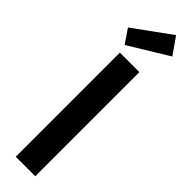

<svg xmlns="http://www.w3.org/2000/svg" viewBox="-333 -957 939 939"><g transform="rotate(45 136.5 -487.5)"><path d="M69 0V-720H204V0ZM59 -763 10 -835 203 -975 264 -888Z"/></g></svg>

Font: DM Sans 9pt
Style: Bold
Weight: 700
Designer: Colophon Foundry, Jonny Pinhorn
Foundry: Colophon Foundry
Version: Version 4.004;gftools[0.9.30]